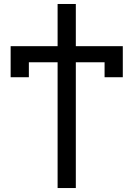

<svg xmlns="http://www.w3.org/2000/svg" viewBox="-20 -743 680 978"><path d="M366.2 -722.7H273.4V-507.8H34.2V-349.6H127V-425.8H273.4V214.8H366.2V-425.8H512.7V-349.6H605.5V-507.8H366.2Z"/></svg>

Font: Giphurs
Style: Regular
Weight: 400
Version: Version 2.010